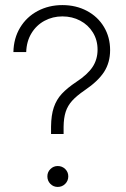

<svg xmlns="http://www.w3.org/2000/svg" viewBox="-20 -737 499 762"><path d="M283.2 -412.1Q327.1 -440.9 347.2 -470.9Q367.2 -501 367.2 -540Q367.2 -578.1 348.6 -608.2Q330.1 -638.2 298.3 -655Q266.6 -671.9 227.5 -671.9Q189 -671.9 156.7 -654.5Q124.5 -637.2 105 -605.2Q85.4 -573.2 84 -530.3H33.2Q34.2 -585 59.8 -627.4Q85.4 -669.9 129.6 -693.4Q173.8 -716.8 227.5 -716.8Q281.7 -716.8 325 -693.8Q368.2 -670.9 392.6 -630.1Q417 -589.4 417 -538.1Q417 -488.8 393.1 -451.7Q369.1 -414.6 316.4 -378.9Q284.2 -356.9 266.4 -337.2Q248.5 -317.4 240.7 -293.2Q232.9 -269 232.4 -234.4V-205.1H182.6V-234.4Q183.1 -280.3 193.6 -311Q204.1 -341.8 225.3 -364.7Q246.6 -387.7 283.2 -412.1ZM168 -37.1Q168 -54.2 180.2 -66.2Q192.4 -78.1 209 -78.1Q226.6 -78.1 238.8 -66.2Q251 -54.2 251 -37.1Q251 -19.5 238.8 -7.3Q226.6 4.9 209 4.9Q191.9 4.9 179.9 -7.3Q168 -19.5 168 -37.1Z"/></svg>

Font: Pretendard ExtraLight
Style: Regular
Weight: 200
Designer: Base glyphs from Inter by Rasmus Andersson; Hangeul glyphs from Noto Sans CJK(Source Han Sans) by Jang Soo-young and Kan
Foundry: Kil Hyung-jin
Version: Version 1.309